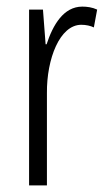

<svg xmlns="http://www.w3.org/2000/svg" viewBox="-20 -561 323 581"><path d="M229 -541C172 -541 140 -485 121 -427H118L110 -532H68V0H122V-279C121 -383 161 -486 226 -486C240 -486 254 -483 264 -478L274 -532C259 -539 243 -541 229 -541Z"/></svg>

Font: Noto Sans Devanagari UI ExtraCondensed Light
Style: Regular
Weight: 300
Width: 2
Designer: Jelle Bosma - Monotype Design Team
Foundry: Monotype Imaging Inc.
Version: Version 2.004